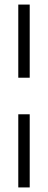

<svg xmlns="http://www.w3.org/2000/svg" viewBox="-20 -710 210 840"><path d="M60 -370V-690H110V-370ZM60 110V-210H110V110Z"/></svg>

Font: Red Rose Light
Style: Regular
Weight: 300
Designer: Jaikishan Patel
Version: Version 1.001; ttfautohint (v1.8.3)